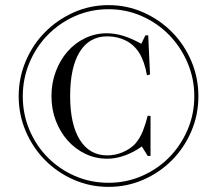

<svg xmlns="http://www.w3.org/2000/svg" viewBox="-20 -720 848 750"><path d="M507 -157Q527 -180 538.5 -209.5Q550 -239 557 -268L568 -267V-111H557L534 -148Q504 -126 468.5 -113Q433 -100 399 -100Q353 -100 313.5 -119Q274 -138 244.5 -171Q215 -204 198 -248.5Q181 -293 181 -345Q181 -396 198 -441Q215 -486 244 -519Q273 -552 312.5 -571Q352 -590 397 -590Q428 -590 460 -580.5Q492 -571 532 -549L548 -582H559L566 -429L554 -426Q545 -479 524 -513Q504 -545 471.5 -561.5Q439 -578 399 -578Q329 -578 291.5 -517.5Q254 -457 254 -345Q254 -234 292 -173.5Q330 -113 399 -113Q430 -113 458.5 -125Q487 -137 507 -157ZM53 -344Q53 -416 80.5 -481Q108 -546 156 -594.5Q204 -643 268 -671.5Q332 -700 404 -700Q476 -700 540 -671.5Q604 -643 652 -594.5Q700 -546 727.5 -481Q755 -416 755 -344Q755 -272 727.5 -207.5Q700 -143 652 -94.5Q604 -46 540 -18Q476 10 404 10Q332 10 268 -18Q204 -46 156 -94.5Q108 -143 80.5 -207.5Q53 -272 53 -344ZM69 -344Q69 -274 95 -212.5Q121 -151 166.5 -105Q212 -59 273 -32.5Q334 -6 404 -6Q473 -6 534 -32.5Q595 -59 640.5 -105Q686 -151 712.5 -212.5Q739 -274 739 -344Q739 -413 712.5 -475Q686 -537 640.5 -583.5Q595 -630 534 -657Q473 -684 404 -684Q334 -684 273 -657Q212 -630 166.5 -583.5Q121 -537 95 -475Q69 -413 69 -344Z"/></svg>

Font: Libre Caslon Display
Style: Regular
Weight: 400
Designer: Pablo Impallari, Rodrigo Fuenzalida
Foundry: Pablo Impallari, Rodrigo Fuenzalida
Version: Version 1.002; ttfautohint (v1.5)